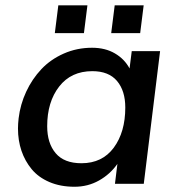

<svg xmlns="http://www.w3.org/2000/svg" viewBox="-20 -694 666 725"><path d="M187 -568.8 200.2 -673.8H310.1L296.9 -568.8ZM399.9 -568.8 413.1 -673.8H522.5L509.3 -568.8ZM261.2 11.2Q208 11.2 166.5 -6.6Q125 -24.4 99.6 -55.2Q74.2 -85.9 61 -124.8Q47.9 -163.6 47.9 -208.5Q47.9 -226.1 50.3 -247.1Q56.6 -299.8 78.9 -347.7Q101.1 -395.5 136 -432.6Q170.9 -469.7 220.7 -491.7Q270.5 -513.7 327.6 -513.7Q377.4 -513.7 413.8 -492.4Q450.2 -471.2 469.2 -435.5L477.5 -501H584.5L522.9 0H414.1L423.3 -75.2Q396 -36.1 354 -12.5Q312 11.2 261.2 11.2ZM453.1 -288.1Q453.1 -351.1 421.9 -388.2Q390.6 -425.3 328.6 -425.3Q248.5 -425.3 203.4 -367.2Q158.2 -309.1 158.2 -217.3Q158.2 -153.3 190.2 -115.5Q222.2 -77.6 287.6 -77.6Q366.2 -77.6 409.7 -136.5Q453.1 -195.3 453.1 -288.1Z"/></svg>

Font: Muli
Style: Semi-BoldItalic
Weight: 600
Italic angle: -7°
Designer: Vernon Adams
Foundry: newtypography
Version: Version 2.0; ttfautohint (v1.00rc1.2-2d82) -l 8 -r 50 -G 200